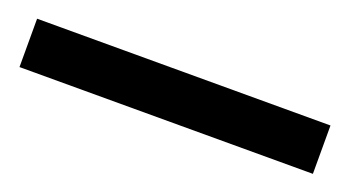

<svg xmlns="http://www.w3.org/2000/svg" viewBox="-25 -101 500 275"><g transform="rotate(20 225.5 37.0)"><path d="M449.2 73.7H2V0H449.2Z"/></g></svg>

Font: Vazir UI
Style: Regular-UI
Weight: 400
Designer: Saber Rastikerdar
Foundry: Saber Rastikerdar
Version: Version 30.1.0